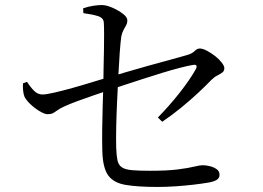

<svg xmlns="http://www.w3.org/2000/svg" viewBox="-20 -770 1040 760"><path d="M604 -30Q526 -30 478 -38Q430 -46 408.5 -75.5Q387 -105 385 -171Q384 -211 384.5 -259Q385 -307 386.5 -353Q388 -399 389 -431Q389 -464 390 -500Q391 -536 391.5 -571Q392 -606 392 -634.5Q392 -663 391 -680Q390 -699 368.5 -706Q347 -713 310 -718L309 -737Q329 -744 348.5 -747Q368 -750 383 -750Q401 -750 425 -739.5Q449 -729 466.5 -715.5Q484 -702 484 -690Q484 -678 479 -669.5Q474 -661 468.5 -650.5Q463 -640 460 -625Q457 -603 454 -562.5Q451 -522 448.5 -471.5Q446 -421 443.5 -368Q441 -315 440 -267Q439 -219 440 -184Q441 -154 445 -135.5Q449 -117 462 -108Q475 -99 501.5 -96.5Q528 -94 574 -94Q643 -94 685 -99.5Q727 -105 749 -110.5Q771 -116 782 -116Q796 -116 811.5 -112Q827 -108 838 -100Q849 -92 849 -78Q849 -64 836 -57Q823 -50 803 -47Q780 -43 746 -39Q712 -35 675 -32.5Q638 -30 604 -30ZM605 -305Q652 -353 692 -404Q732 -455 755 -496Q760 -505 757.5 -510Q755 -515 744 -513Q725 -510 692 -501.5Q659 -493 620 -481Q581 -469 541 -456Q501 -443 466 -431.5Q431 -420 408 -412Q384 -404 352 -393Q320 -382 288.5 -370.5Q257 -359 233 -348Q216 -340 206.5 -333Q197 -326 189.5 -322Q182 -318 168 -318Q157 -318 137.5 -329.5Q118 -341 101 -357Q84 -373 77 -387Q73 -397 71.5 -411.5Q70 -426 71 -440L87 -446Q102 -423 116 -409.5Q130 -396 148 -396Q163 -396 195.5 -403.5Q228 -411 267.5 -422Q307 -433 344 -444.5Q381 -456 404 -462Q433 -471 475.5 -483.5Q518 -496 564.5 -509Q611 -522 652 -533Q693 -544 720 -552Q741 -558 750.5 -568Q760 -578 771 -578Q782 -578 798.5 -569.5Q815 -561 831 -548.5Q847 -536 857.5 -522.5Q868 -509 868 -500Q868 -489 860 -483Q852 -477 840 -471Q828 -465 816 -453Q796 -432 765.5 -403.5Q735 -375 698.5 -345Q662 -315 622 -288Z"/></svg>

Font: Noto Serif SC ExtraLight
Style: Regular
Weight: 400
Version: Version 2.002-H1;hotconv 1.1.0;makeotfexe 2.6.0